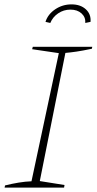

<svg xmlns="http://www.w3.org/2000/svg" viewBox="-20 -858 442 878"><path d="M1 0 3 -10Q35 -18 65.5 -23Q96 -28 124 -29L249 -615L127 -633L130 -644H402L400 -635Q357 -626 329.5 -622Q302 -618 279 -616L162 -30L275 -12L273 0ZM307 -838Q348 -838 372.5 -815.5Q397 -793 394 -758L370 -753Q372 -779 353 -796.5Q334 -814 302 -814Q271 -814 246 -797Q221 -780 210 -753L188 -758Q199 -793 232.5 -815.5Q266 -838 307 -838Z"/></svg>

Font: Piazzolla SC Thin
Style: Italic
Weight: 100
Italic angle: -11.3°
Designer: Juan Pablo del Peral
Foundry: Huerta Tipografica
Version: Version 1.330